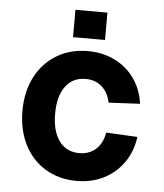

<svg xmlns="http://www.w3.org/2000/svg" viewBox="-52 -766 705 825"><g transform="rotate(5 300.0 -354.0)"><path d="M309 12Q233 12 174.5 -23Q116 -58 83.5 -121.5Q51 -185 51 -268Q51 -351 83.5 -414Q116 -477 174.5 -512.5Q233 -548 309 -548Q372 -548 424 -523Q476 -498 509.5 -451.5Q543 -405 552 -342L417 -335Q407 -380 379 -404Q351 -428 310 -428Q254 -428 223 -385.5Q192 -343 192 -268Q192 -193 223 -150.5Q254 -108 310 -108Q352 -108 380.5 -133Q409 -158 418 -206L553 -199Q544 -135 510.5 -87.5Q477 -40 425 -14Q373 12 309 12ZM240 -602V-720H378V-602Z"/></g></svg>

Font: Geist Mono
Style: Bold
Weight: 700
Monospace: yes
Designer: Basement.studio, Andrés Briganti, Mateo Zaragoza
Foundry: Basement.studio, Vercel, Andrés Briganti, Guido Ferreyra, Mateo Zaragoza
Version: Version 1.500; ttfautohint (v1.8.4.7-5d5b)